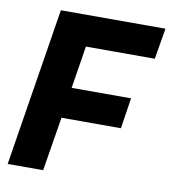

<svg xmlns="http://www.w3.org/2000/svg" viewBox="-80 -769 744 837"><g transform="rotate(10 292.5 -350.0)"><path d="M10 0 122 -700H585L562 -563H257L227 -375H490L469 -239H206L167 0Z"/></g></svg>

Font: Georama
Style: Bold Italic
Weight: 700
Italic angle: -9°
Designer: Jean-Baptiste Levee
Foundry: Production Type
Version: Version 1.000